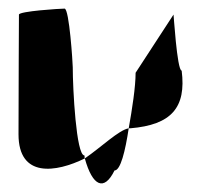

<svg xmlns="http://www.w3.org/2000/svg" viewBox="-20 -572 494 446"><path d="M23 -260C23 -158 110 -171 177 -204C176 -206 177 -209 176 -211C157 -211 149 -366 149 -416C149 -424 141 -552 130 -552C120 -552 24 -546 24 -538C24 -538 23 -340 23 -260ZM177 -204C195 -139 222 -127 246 -176C260 -176 271 -221 279 -274C256 -270 215 -230 177 -204ZM279 -274H283C378 -282 413 -322 402 -408C391 -408 383 -546 383 -538L295 -403C295 -370 287 -319 279 -274Z"/></svg>

Font: Ampere
Style: UltCnd
Weight: 400
Version: Version 1